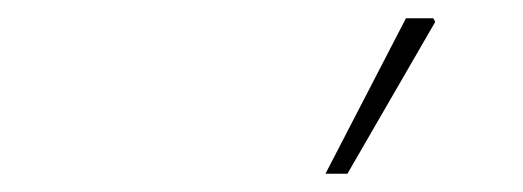

<svg xmlns="http://www.w3.org/2000/svg" viewBox="-20 -750 572 210"><path d="M336 -560 424 -730H454L456 -726L360 -560Z"/></svg>

Font: Source Sans 3
Style: Italic
Weight: 200
Italic angle: -11°
Designer: Paul D. Hunt
Foundry: Adobe
Version: Version 3.046;hotconv 1.0.118;makeotfexe 2.5.65603